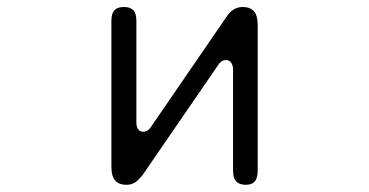

<svg xmlns="http://www.w3.org/2000/svg" viewBox="-20 -509 1040 541"><path d="M636.7 -312.5V-27.3Q636.7 6.8 663.1 10.7Q667 11.7 671.9 11.7Q688.5 11.7 696.3 3.9Q706.1 -5.9 706.1 -27.3V-438.5Q706.1 -466.8 694.3 -478.5Q683.6 -489.3 664.1 -489.3Q636.7 -489.3 619.1 -462.9Q404.3 -150.4 403.3 -148.4Q394.5 -137.7 385.3 -137.7Q376 -137.7 371.6 -142.1Q367.2 -146.5 365.7 -151.9Q364.3 -157.2 364.3 -164.1V-450.2Q364.3 -471.7 355.5 -480.5Q346.7 -489.3 329.1 -489.3Q311.5 -489.3 302.7 -480.5Q293.9 -471.7 293.9 -450.2V-39.1Q293.9 -10.7 305.7 1Q316.4 11.7 336.4 11.7Q356.4 11.7 370.1 -2.9L380.9 -14.6L597.7 -330.1Q605.5 -339.8 616.2 -339.8Q624 -339.8 628.9 -335L632.8 -330.1Q636.7 -323.2 636.7 -312.5Z"/></svg>

Font: FakePearl
Style: ExtraLight
Weight: 300
Version: Version 1.2